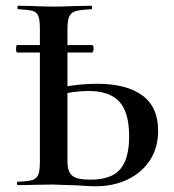

<svg xmlns="http://www.w3.org/2000/svg" viewBox="-20 -645 606 669"><path d="M36 -475Q36 -488 40 -488H301Q306 -488 306 -475Q306 -470 304.5 -466Q303 -462 301 -462H40Q36 -462 36 -475ZM252 1Q168 -2 162 -2L98 -1Q78 0 42 0Q39 0 39 -6Q39 -12 42 -12Q77 -13 92 -17.5Q107 -22 113 -35.5Q119 -49 119 -81V-544Q119 -576 113.5 -589.5Q108 -603 93.5 -607Q79 -611 43 -613Q41 -613 41 -619Q41 -625 43 -625L92 -624Q136 -622 166 -622Q197 -622 245 -624L299 -625Q301 -625 301 -619Q301 -613 299 -613Q261 -611 244.5 -606.5Q228 -602 221.5 -588Q215 -574 215 -542V-81Q215 -49 230.5 -34Q246 -19 295 -19Q368 -19 399 -55.5Q430 -92 430 -170Q430 -253 396 -290.5Q362 -328 288 -328Q241 -328 174 -313L170 -335Q242 -353 319 -353Q421 -353 476 -312.5Q531 -272 531 -189Q531 -131 503 -87.5Q475 -44 425.5 -20Q376 4 313 4Q288 4 252 1Z"/></svg>

Font: Cormorant SC SemiBold
Style: Regular
Weight: 600
Designer: Christian Thalmann (Catharsis Fonts)
Foundry: Catharsis Fonts
Version: Version 4.000